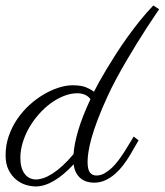

<svg xmlns="http://www.w3.org/2000/svg" viewBox="-30 -675 594 693"><path d="M544.4 -641.6Q539.1 -633.8 526.9 -615.7Q514.6 -597.7 498.5 -572.8Q482.4 -547.9 463.6 -517.6Q444.8 -487.3 426 -455.1Q407.2 -422.9 389.4 -389.9Q371.6 -356.9 357.9 -326.7Q336.4 -279.8 322.5 -242.9Q308.6 -206.1 300.5 -177.2Q292.5 -148.4 289.3 -127.2Q286.1 -106 286.1 -90.8Q286.1 -63 294.7 -52.2Q303.2 -41.5 317.9 -41.5Q333 -41.5 346.9 -49.3Q360.8 -57.1 373.8 -69.3Q386.7 -81.5 398.2 -97.2Q409.7 -112.8 419.7 -128.4Q429.7 -144 438 -158.2Q446.3 -172.4 452.6 -182.1L470.2 -168.5Q464.8 -159.7 456.8 -145.3Q448.7 -130.9 438.5 -113.8Q428.2 -96.7 415 -79.3Q401.9 -62 386 -47.9Q370.1 -33.7 350.8 -24.7Q331.5 -15.6 309.1 -15.6Q298.3 -15.6 286.4 -18.6Q274.4 -21.5 264.2 -28.8Q253.9 -36.1 246.1 -49.1Q238.3 -62 235.8 -82Q199.2 -42.5 164.6 -22.2Q129.9 -2 99.1 -2Q83.5 -2 64.7 -7.3Q45.9 -12.7 29.3 -25.9Q12.7 -39.1 1.5 -60.8Q-9.8 -82.5 -9.8 -114.7Q-9.8 -150.9 1.5 -183.6Q12.7 -216.3 31.7 -244.4Q50.8 -272.5 75.4 -295.2Q100.1 -317.9 127 -333.7Q153.8 -349.6 180.9 -358.4Q208 -367.2 231.9 -367.2Q263.7 -367.2 281.7 -359.4Q299.8 -351.6 309.1 -343.8Q315.9 -357.4 327.6 -378.7Q339.4 -399.9 355 -426Q370.6 -452.1 389.6 -481.7Q408.7 -511.2 430.2 -541.3Q451.7 -571.3 475.3 -600.6Q499 -629.9 523.4 -655.3ZM235.4 -118.7Q237.8 -154.8 252.2 -203.9Q266.6 -252.9 296.4 -316.9Q289.6 -327.1 277.1 -332.8Q264.6 -338.4 249 -338.4Q225.1 -338.4 200.4 -328.6Q175.8 -318.8 153.1 -302.2Q130.4 -285.6 110.4 -262.9Q90.3 -240.2 75.4 -214.4Q60.5 -188.5 52 -160.4Q43.5 -132.3 43.5 -105Q43.5 -68.4 58.8 -47.9Q74.2 -27.3 100.1 -27.3Q112.3 -27.3 127 -32.2Q141.6 -37.1 158.9 -48.1Q176.3 -59.1 195.3 -76.4Q214.4 -93.8 235.4 -118.7Z"/></svg>

Font: Parisienne
Style: Regular
Weight: 400
Designer: Astigmatic (AOETI)
Foundry: Astigmatic (AOETI)
Version: Version 1.000